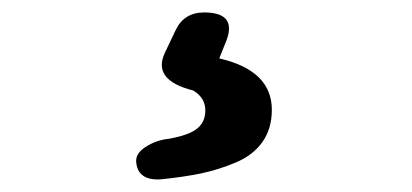

<svg xmlns="http://www.w3.org/2000/svg" viewBox="-20 -24 666 310"><path d="M418.9 153.3Q418.9 183.6 403.8 205.1Q388.7 226.6 360.8 238.3Q333 250 305.2 255.9Q277.3 261.7 239.3 265.6Q204.1 267.6 200.2 240.2Q197.3 224.6 214.8 213.4Q232.4 202.1 252 200.2Q285.2 194.3 298.3 183.6Q311.5 172.9 311.5 154.3Q311.5 133.8 292 122.1Q225.6 105.5 246.1 61.5L263.7 24.4Q277.3 -3.9 309.6 -3.9Q365.2 -3.9 343.8 45.9L334 70.3Q418.9 89.8 418.9 153.3Z"/></svg>

Font: GenSenMaruGothic TW TTF Bold
Style: Regular
Weight: 700
Version: Version 1.301